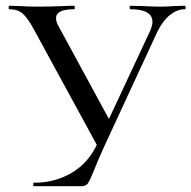

<svg xmlns="http://www.w3.org/2000/svg" viewBox="-20 -645 663 665"><path d="M508 -569Q508 -613 432 -613Q429 -613 429 -619Q429 -625 432 -625L474 -624Q510 -622 538 -622Q556 -622 582 -624L620 -625Q623 -625 623 -619Q623 -613 620 -613Q593 -613 567.5 -592Q542 -571 524 -533L343 -142Q318 -88 306 -56Q291 -19 284 -9.5Q277 0 261 0H97Q95 0 95 -6Q95 -12 97 -12Q170 -12 228.5 -46.5Q287 -81 318 -149L499 -536Q508 -556 508 -569ZM12 -613Q10 -613 10 -619Q10 -625 12 -625L48 -624Q78 -622 109 -622Q156 -622 200 -624Q215 -625 237 -625Q239 -625 239 -619Q239 -613 237 -613Q174 -613 174 -582Q174 -569 184 -552L367 -215L323 -129L98 -542Q76 -583 58.5 -598Q41 -613 12 -613Z"/></svg>

Font: Cormorant Infant Medium
Style: Regular
Weight: 500
Designer: Christian Thalmann (Catharsis Fonts)
Foundry: Catharsis Fonts
Version: Version 4.000